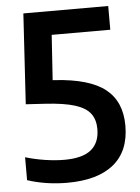

<svg xmlns="http://www.w3.org/2000/svg" viewBox="-53 -782 609 834"><g transform="rotate(-5 251.0 -365.0)"><path d="M207 9.5Q161 9.5 117 2.8Q73 -4 33.5 -17V-117Q73 -105 118 -98Q163 -91 203 -91Q282 -91 319.5 -121.5Q357 -152 357 -212Q357 -252 337.5 -278.8Q318 -305.5 270.5 -320.8Q223 -336 138 -341L56.5 -346L80.5 -740H450.5V-636.5H195L182 -440L191 -439.5Q342 -430 410.8 -375.5Q479.5 -321 479.5 -216Q479.5 -105 409.5 -47.8Q339.5 9.5 207 9.5Z"/></g></svg>

Font: Encode Sans SmCnd SmBold
Style: Regular
Weight: 600
Width: 4
Designer: Multiple Designers
Foundry: Impallari Type
Version: Version 3.002; ttfautohint (v1.8.3) -l 8 -r 50 -G 200 -x 14 